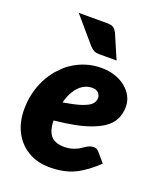

<svg xmlns="http://www.w3.org/2000/svg" viewBox="-138 -826 775 922"><g transform="rotate(20 249.5 -364.5)"><path d="M225 8Q162 8 115 -20Q68 -48 42 -97.5Q16 -147 16 -212Q16 -232 18 -252.5Q20 -273 25 -293Q34 -332 51.5 -367Q69 -402 94 -431Q107 -445 120.5 -458Q134 -471 150 -481Q181 -502 218.5 -514Q256 -526 298 -526Q348 -526 387.5 -507.5Q427 -489 449 -458Q471 -427 471 -391Q471 -356 457 -326.5Q443 -297 408 -274Q384 -259 350.5 -246.5Q317 -234 271.5 -225Q226 -216 167 -210Q167 -203 167.5 -196Q168 -189 169 -183Q175 -144 196.5 -126Q218 -108 256 -108Q282 -108 303 -115Q324 -122 338 -132Q347 -138 355.5 -143.5Q364 -149 373 -152.5Q382 -156 393 -156Q409 -156 420 -143L460 -96Q405 -43 352 -17.5Q299 8 225 8ZM178 -306Q206 -311 229.5 -316Q253 -321 270.5 -327Q288 -333 301 -340Q316 -348 323.5 -359.5Q331 -371 331 -385Q331 -398 321 -409.5Q311 -421 289 -421Q263 -421 241.5 -407.5Q220 -394 203.5 -368Q187 -342 178 -306ZM104 -737H249Q273 -737 283 -729Q293 -721 300 -707L353 -584H265Q248 -584 238 -589Q228 -594 217 -605Z"/></g></svg>

Font: Aleo Black
Style: Italic
Weight: 900
Italic angle: -7°
Designer: Alessio Laiso
Foundry: Alessio Laiso
Version: Version 2.001;gftools[0.9.29]